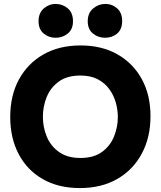

<svg xmlns="http://www.w3.org/2000/svg" viewBox="-20 -948 817 976"><path d="M386 8Q277 8 197.5 -37.5Q118 -83 75 -164.5Q32 -246 32 -353Q32 -463 76.5 -544.5Q121 -626 201 -671.5Q281 -717 390 -717Q497 -717 576.5 -672Q656 -627 700.5 -546.5Q745 -466 745 -357Q745 -250 701 -167.5Q657 -85 576.5 -38.5Q496 8 386 8ZM389 -145Q457 -145 499 -176Q541 -207 560 -255Q579 -303 579 -353Q579 -390 568.5 -427Q558 -464 535.5 -495Q513 -526 477 -545Q441 -564 388 -564Q321 -564 279 -533.5Q237 -503 217.5 -455Q198 -407 198 -354Q198 -301 218 -253Q238 -205 280.5 -175Q323 -145 389 -145ZM514 -756Q479 -756 452.5 -777.5Q426 -799 426 -840Q426 -882 453.5 -905Q481 -928 515 -928Q550 -928 575.5 -905.5Q601 -883 601 -841Q601 -799 575.5 -777.5Q550 -756 514 -756ZM263 -756Q228 -756 202 -777.5Q176 -799 176 -840Q176 -882 202.5 -905Q229 -928 263 -928Q298 -928 324.5 -905.5Q351 -883 351 -840Q351 -799 324.5 -777.5Q298 -756 263 -756Z"/></svg>

Font: Onest ExtraBold
Style: Regular
Weight: 800
Designer: Dmitri Voloshin, Andrey Kudryavtsev
Foundry: Dmitri Voloshin, Andrey Kudryavtsev
Version: Version 1.000;gftools[0.9.33]